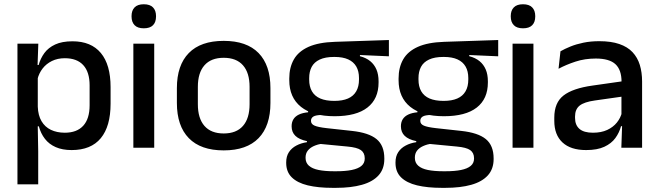

<svg xmlns="http://www.w3.org/2000/svg" viewBox="-20 -694 3090 902"><path d="M316.5 11Q273 11 241.8 -2.8Q210.5 -16.5 191 -41.8Q171.5 -67 162.5 -100.5H130L157.5 -193Q159 -152 175 -124.8Q191 -97.5 219.2 -84Q247.5 -70.5 284.5 -70.5Q341 -70.5 371 -103.2Q401 -136 401 -199.5V-293Q401 -355.5 371.2 -388Q341.5 -420.5 284.5 -420.5Q250.5 -420.5 224 -407.5Q197.5 -394.5 180.2 -372.2Q163 -350 156 -321.5L133 -388.5H161.5Q170 -419.5 188.5 -444.8Q207 -470 239.2 -485Q271.5 -500 320.5 -500Q408 -500 453.8 -445Q499.5 -390 499.5 -284.5V-207Q499.5 -100.5 453.5 -44.8Q407.5 11 316.5 11ZM62 172V-489H160L156 -374.5L157.5 -345.5V-140.5L157 -121.5L159.5 17V172Z M606.5 0V-489H704.5V0ZM655.5 -561Q626.5 -561 612.2 -575.8Q598 -590.5 598 -616.5V-618.5Q598 -644.5 612.2 -659.2Q626.5 -674 655.5 -674Q684.5 -674 698.8 -659.2Q713 -644.5 713 -618.5V-616.5Q713 -590 698.8 -575.5Q684.5 -561 655.5 -561Z M1031 12.5Q923 12.5 867 -45Q811 -102.5 811 -210.5V-280Q811 -387.5 867 -444.8Q923 -502 1031 -502Q1139 -502 1194.8 -444.8Q1250.5 -387.5 1250.5 -280V-210.5Q1250.5 -102.5 1194.8 -45Q1139 12.5 1031 12.5ZM1031 -67Q1090.5 -67 1121.5 -102.5Q1152.5 -138 1152.5 -204.5V-286Q1152.5 -352 1121.5 -387.2Q1090.5 -422.5 1031 -422.5Q971.5 -422.5 940.5 -387.2Q909.5 -352 909.5 -286V-204.5Q909.5 -138 940.5 -102.5Q971.5 -67 1031 -67Z M1552 -148Q1449 -148 1394 -192Q1339 -236 1339 -317.5V-325.5Q1339 -377 1360.5 -414.8Q1382 -452.5 1429.2 -473.8Q1476.5 -495 1553 -497.5L1807 -506V-429.5L1671 -435.5V-430Q1700 -422.5 1719.2 -406.8Q1738.5 -391 1748.5 -367.5Q1758.5 -344 1758.5 -312V-306.5Q1758.5 -229.5 1706.2 -188.8Q1654 -148 1552 -148ZM1548 110.5H1560.5Q1603 110.5 1632.5 104.5Q1662 98.5 1677.8 85.5Q1693.5 72.5 1693.5 51V49.5Q1693.5 24 1675.5 11.2Q1657.5 -1.5 1613 -5.5L1472 -19L1496.5 -20Q1472.5 -16 1454.2 -7.8Q1436 0.5 1425.8 13.8Q1415.5 27 1415.5 46.5V47.5Q1415.5 70.5 1431.2 84.5Q1447 98.5 1476.8 104.5Q1506.5 110.5 1548 110.5ZM1542 188.5Q1474.5 188.5 1425.8 176.8Q1377 165 1350.8 139.2Q1324.5 113.5 1324.5 71V69Q1324.5 40.5 1337.2 21Q1350 1.5 1372.2 -10.2Q1394.5 -22 1422 -26V-31Q1385.5 -38.5 1367.8 -55.8Q1350 -73 1350 -100.5V-101Q1350 -120 1358.5 -133.8Q1367 -147.5 1384.2 -155.8Q1401.5 -164 1427.5 -166.5V-177.5L1530.5 -152.5L1493 -154Q1463.5 -153.5 1452.2 -146.5Q1441 -139.5 1441 -126.5V-126Q1441 -111 1457.8 -103.8Q1474.5 -96.5 1514.5 -92L1633.5 -79Q1712.5 -70.5 1749 -40.5Q1785.5 -10.5 1785.5 50.5V53Q1785.5 100 1758.2 130Q1731 160 1680.2 174.2Q1629.5 188.5 1558.5 188.5ZM1550.5 -220Q1589 -220 1614.8 -231.2Q1640.5 -242.5 1653.5 -265Q1666.5 -287.5 1666.5 -320V-327.5Q1666.5 -359.5 1653.8 -381.5Q1641 -403.5 1615.8 -415Q1590.5 -426.5 1552 -426.5H1549.5Q1508 -426.5 1482 -414.2Q1456 -402 1444.2 -379.8Q1432.5 -357.5 1432.5 -327V-320Q1432.5 -287.5 1445.5 -265Q1458.5 -242.5 1484.8 -231.2Q1511 -220 1550.5 -220Z M2065.5 -148Q1962.5 -148 1907.5 -192Q1852.5 -236 1852.5 -317.5V-325.5Q1852.5 -377 1874 -414.8Q1895.5 -452.5 1942.8 -473.8Q1990 -495 2066.5 -497.5L2320.5 -506V-429.5L2184.5 -435.5V-430Q2213.5 -422.5 2232.8 -406.8Q2252 -391 2262 -367.5Q2272 -344 2272 -312V-306.5Q2272 -229.5 2219.8 -188.8Q2167.5 -148 2065.5 -148ZM2061.5 110.5H2074Q2116.5 110.5 2146 104.5Q2175.5 98.5 2191.2 85.5Q2207 72.5 2207 51V49.5Q2207 24 2189 11.2Q2171 -1.5 2126.5 -5.5L1985.5 -19L2010 -20Q1986 -16 1967.8 -7.8Q1949.5 0.5 1939.2 13.8Q1929 27 1929 46.5V47.5Q1929 70.5 1944.8 84.5Q1960.5 98.5 1990.2 104.5Q2020 110.5 2061.5 110.5ZM2055.5 188.5Q1988 188.5 1939.2 176.8Q1890.5 165 1864.2 139.2Q1838 113.5 1838 71V69Q1838 40.5 1850.8 21Q1863.5 1.5 1885.8 -10.2Q1908 -22 1935.5 -26V-31Q1899 -38.5 1881.2 -55.8Q1863.5 -73 1863.5 -100.5V-101Q1863.5 -120 1872 -133.8Q1880.5 -147.5 1897.8 -155.8Q1915 -164 1941 -166.5V-177.5L2044 -152.5L2006.5 -154Q1977 -153.5 1965.8 -146.5Q1954.5 -139.5 1954.5 -126.5V-126Q1954.5 -111 1971.2 -103.8Q1988 -96.5 2028 -92L2147 -79Q2226 -70.5 2262.5 -40.5Q2299 -10.5 2299 50.5V53Q2299 100 2271.8 130Q2244.5 160 2193.8 174.2Q2143 188.5 2072 188.5ZM2064 -220Q2102.5 -220 2128.2 -231.2Q2154 -242.5 2167 -265Q2180 -287.5 2180 -320V-327.5Q2180 -359.5 2167.2 -381.5Q2154.5 -403.5 2129.2 -415Q2104 -426.5 2065.5 -426.5H2063Q2021.5 -426.5 1995.5 -414.2Q1969.5 -402 1957.8 -379.8Q1946 -357.5 1946 -327V-320Q1946 -287.5 1959 -265Q1972 -242.5 1998.2 -231.2Q2024.5 -220 2064 -220Z M2388 0V-489H2486V0ZM2437 -561Q2408 -561 2393.8 -575.8Q2379.5 -590.5 2379.5 -616.5V-618.5Q2379.5 -644.5 2393.8 -659.2Q2408 -674 2437 -674Q2466 -674 2480.2 -659.2Q2494.5 -644.5 2494.5 -618.5V-616.5Q2494.5 -590 2480.2 -575.5Q2466 -561 2437 -561Z M2899 0 2903 -116 2899.5 -131V-285L2900 -309.5Q2900 -366 2871.2 -392.5Q2842.5 -419 2779 -419Q2727.5 -419 2683.5 -404.5Q2639.5 -390 2604 -371L2613 -453Q2633 -464.5 2660 -475.5Q2687 -486.5 2721 -493.5Q2755 -500.5 2795.5 -500.5Q2851 -500.5 2889.5 -487.2Q2928 -474 2951.5 -449Q2975 -424 2985.8 -389Q2996.5 -354 2996.5 -311V0ZM2733.5 11Q2661 11 2622.5 -24.8Q2584 -60.5 2584 -126.5V-141.5Q2584 -211.5 2627.2 -245.2Q2670.5 -279 2763.5 -292L2910.5 -313L2916 -242L2775 -222Q2724.5 -215 2703 -197.8Q2681.5 -180.5 2681.5 -147V-140Q2681.5 -106.5 2702.2 -88.5Q2723 -70.5 2765.5 -70.5Q2804.5 -70.5 2832.5 -83.5Q2860.5 -96.5 2878 -118.2Q2895.5 -140 2902 -166.5L2915.5 -101H2897.5Q2889.5 -71 2871 -45.5Q2852.5 -20 2819.2 -4.5Q2786 11 2733.5 11Z"/></svg>

Font: Anek Latin Medium Medium
Style: Regular
Weight: 500
Version: Version 1.003